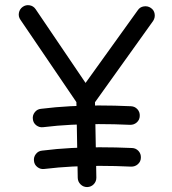

<svg xmlns="http://www.w3.org/2000/svg" viewBox="-20 -700 678 756"><path d="M113.8 -66.4Q111.8 -81.1 121.1 -93.3Q130.4 -105.5 145.5 -106.9Q204.6 -114.3 261 -117.2Q317.4 -120.1 373.5 -120.1Q436.5 -120.1 500 -117.2Q515.1 -116.7 525.4 -105.5Q535.6 -94.2 534.7 -78.6Q534.2 -63.5 522.9 -53.5Q511.7 -43.5 496.1 -43.9Q434.1 -46.9 373.5 -46.9Q318.8 -46.9 264.9 -44.2Q210.9 -41.5 154.3 -34.7Q139.6 -32.7 127.4 -42Q115.2 -51.3 113.8 -66.4ZM109.4 -231Q107.4 -245.6 116.7 -257.8Q126 -270 141.1 -271.5Q200.2 -278.8 256.6 -281.7Q313 -284.7 369.1 -284.7Q432.1 -284.7 495.6 -281.7Q510.7 -281.2 521 -270Q531.2 -258.8 530.3 -243.2Q529.8 -228 518.6 -218Q507.3 -208 491.7 -208.5Q429.7 -211.4 369.1 -211.4Q314.5 -211.4 260.5 -208.7Q206.5 -206.1 149.9 -199.2Q135.3 -197.3 123 -206.5Q110.8 -215.8 109.4 -231ZM323.2 36.6Q308.1 36.6 297.4 26.1Q286.6 15.6 286.1 0.5L280.8 -297.9L60.5 -622.1Q51.8 -634.3 54.4 -649.2Q57.1 -664.1 69.3 -672.9Q81.5 -681.6 96.4 -679.2Q111.3 -676.8 120.1 -664.1L316.9 -373.5L522.5 -659.7Q530.8 -672.4 546.1 -674.8Q561.5 -677.2 573.7 -668.9Q586.4 -660.6 588.9 -645.5Q591.3 -630.4 583 -617.7L354 -297.4L359.4 -0.5Q359.4 14.6 349.1 25.4Q338.9 36.1 323.2 36.6Z"/></svg>

Font: Mikhak-FD Regular
Style: FD-Regular
Weight: 400
Designer: Amin Abedi
Version: Version 3.2